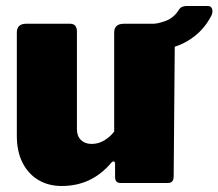

<svg xmlns="http://www.w3.org/2000/svg" viewBox="-20 -609 727 639"><path d="M285 -130Q308 -130 327.5 -142Q347 -154 360 -171V-501Q360 -530 393 -530H536Q562 -530 562 -504L558 -22Q558 0 539 0H381Q363 0 363 -20V-64Q363 -70 359.5 -71.5Q356 -73 351 -68Q317 -28 276 -9Q235 10 185 10Q142 10 108.5 -9.5Q75 -29 55.5 -66.5Q36 -104 36 -157V-500Q36 -530 67 -530H213Q236 -530 236 -504V-179Q236 -156 249.5 -143Q263 -130 285 -130ZM672 -589Q683 -589 686 -579Q689 -569 684 -558Q663 -517 630 -490.5Q597 -464 557 -452Q517 -440 475 -440L478 -529Q504 -529 531.5 -539.5Q559 -550 575 -576Q580 -584 587 -586.5Q594 -589 600 -589Z"/></svg>

Font: Libre Franklin Thin Black
Style: Regular
Weight: 900
Version: Version 3.000